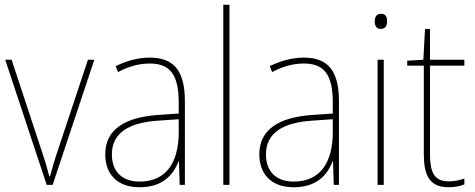

<svg xmlns="http://www.w3.org/2000/svg" viewBox="-20 -780 2003 810"><path d="M177 0H202L378 -528H351L223 -143C209 -102 201 -72 191 -36H188C179 -72 170 -102 156 -143L29 -528H2Z M612 -537C562 -537 513 -523 468 -501L478 -476C527 -502 570 -512 612 -512C696 -512 734 -467 734 -347V-301L646 -295C507 -285 424 -234 424 -129C424 -49 471 10 569 10C666 10 711 -42 733 -99H735L738 0H760V-353C760 -483 712 -537 612 -537ZM647 -271 734 -277V-220C733 -98 684 -14 569 -14C494 -14 452 -57 452 -129C452 -220 525 -263 647 -271Z M948 0V-760H922V0Z M1262 -537C1212 -537 1163 -523 1118 -501L1128 -476C1177 -502 1220 -512 1262 -512C1346 -512 1384 -467 1384 -347V-301L1296 -295C1157 -285 1074 -234 1074 -129C1074 -49 1121 10 1219 10C1316 10 1361 -42 1383 -99H1385L1388 0H1410V-353C1410 -483 1362 -537 1262 -537ZM1297 -271 1384 -277V-220C1383 -98 1334 -14 1219 -14C1144 -14 1102 -57 1102 -129C1102 -220 1175 -263 1297 -271Z M1587 -722C1567 -722 1561 -706 1561 -690C1561 -673 1567 -658 1586 -658C1607 -658 1613 -672 1613 -690C1613 -706 1609 -722 1587 -722ZM1599 -528H1573V0H1599Z M1872 -15C1811 -15 1794 -55 1794 -130V-503H1939V-528H1794V-658H1773L1766 -528L1698 -524V-503H1768V-130C1768 -42 1791 10 1872 10C1901 10 1920 5 1939 -2V-27C1921 -20 1899 -15 1872 -15Z"/></svg>

Font: Noto Sans Hebrew SemiCondensed Thin
Style: Regular
Weight: 100
Width: 4
Designer: Monotype Design Team
Foundry: Monotype Imaging Inc.
Version: Version 2.004